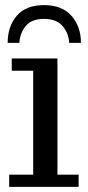

<svg xmlns="http://www.w3.org/2000/svg" viewBox="-20 -732 345 752"><path d="M16 0V-48H110V-455H26V-503H205V-48H288V0ZM10 -564Q10 -628 45.5 -670Q81 -712 152.4 -712Q223 -712 260 -670Q297 -628 297 -564H251Q249 -602 225 -630Q201.1 -658 152 -658Q103.4 -658 80.7 -630Q58 -602 55.7 -564Z"/></svg>

Font: Montagu Slab
Style: Bold
Weight: 700
Designer: Florian Karsten
Foundry: Florian Karsten
Version: Version 1.000